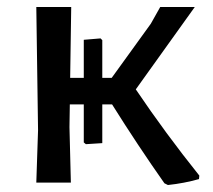

<svg xmlns="http://www.w3.org/2000/svg" viewBox="-20 -523 609 550"><path d="M369 -267Q454 -141 551 -20L550 -10Q508 2 461 7L451 2Q375 -106 301 -224H273V-113L226 -110L220 -115V-224H180L179 -159L183 0H84L89 -150L84 -503H184L181 -300H220V-409L268 -413L273 -408V-300H300L412 -455L439 -503H538Z"/></svg>

Font: Alegreya Sans SC Medium
Style: Regular
Weight: 500
Designer: Juan Pablo del Peral
Foundry: Huerta Tipografica
Version: Version 2.001;PS 002.001;hotconv 1.0.88;makeotf.lib2.5.64775